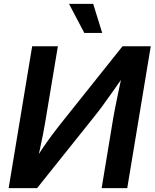

<svg xmlns="http://www.w3.org/2000/svg" viewBox="-20 -965 793 985"><path d="M632.8 0H501.5L561.5 -362.8Q565.4 -384.8 572.5 -420.9Q579.6 -457 589.6 -504.2Q599.6 -551.3 611.3 -606L630.4 -597.7Q590.8 -541.5 560.8 -498.5Q530.8 -455.6 506.3 -422.4Q481.9 -389.2 458.5 -360.4L170.4 0H24.4L145 -727.5H276.9L212.4 -340.8Q208.5 -315.4 200.9 -277.1Q193.4 -238.8 184.3 -197Q175.3 -155.3 166 -117.7L152.8 -132.3Q177.7 -173.8 202.4 -210Q227.1 -246.1 249.3 -275.6Q271.5 -305.2 288.6 -326.7L608.4 -727.5H753.4ZM412.6 -795.9 334 -945.3H458L504.4 -795.9Z"/></svg>

Font: Inter 20pt SemiBold
Style: Italic
Weight: 600
Italic angle: -9.3988°
Version: Version 4.001;git-66647c0bb